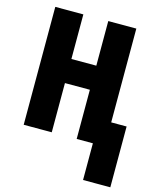

<svg xmlns="http://www.w3.org/2000/svg" viewBox="-134 -808 927 1123"><g transform="rotate(15 329.0 -246.0)"><path d="M478 222.2V0H379.9V-297.9H229V0H59.1V-713.9H229V-443.8H379.9V-713.9H549.8V-146H643.1V222.2Z"/></g></svg>

Font: Open Sans Condensed ExtraBold
Style: Regular
Weight: 800
Width: 3
Designer: Monotype Design Team
Foundry: Monotype Imaging Inc.
Version: Version 3.000; ttfautohint (v1.8.4)